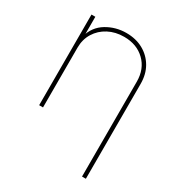

<svg xmlns="http://www.w3.org/2000/svg" viewBox="-176 -652 901 971"><g transform="rotate(30 274.5 -166.5)"><path d="M101.6 -349.6V0H79.1V-529.3H101.6V-412.1H95.7Q113.3 -474.6 165.3 -505.9Q217.3 -537.1 279.3 -537.1Q335.4 -537.1 378.2 -513.4Q420.9 -489.7 445.3 -447.8Q469.7 -405.8 469.7 -349.6V204.1H447.3V-349.6Q447.3 -423.8 400.4 -469.2Q353.5 -514.6 279.3 -514.6Q228.5 -514.6 188.2 -493.4Q147.9 -472.2 124.8 -434.8Q101.6 -397.5 101.6 -349.6Z"/></g></svg>

Font: Inter 24pt Thin
Style: Regular
Weight: 250
Designer: Rasmus Andersson
Foundry: rsms
Version: Version 4.001;git-66647c0bb